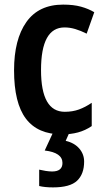

<svg xmlns="http://www.w3.org/2000/svg" viewBox="-20 -624 455 833"><path d="M249 -41Q144 -41 92.5 -109Q41 -177 41 -319Q41 -453 94.5 -528.5Q148 -604 254 -604Q299 -604 331.5 -595Q364 -586 389 -571L356 -478Q330 -491 306.5 -498Q283 -505 260 -505Q158 -505 158 -320Q158 -139 261 -139Q295 -139 322.5 -149Q350 -159 378 -178V-77Q350 -58 318.5 -49.5Q287 -41 249 -41ZM345 77Q345 131 314.5 160Q284 189 210 189Q174 189 150 183V112Q162 115 178 117.5Q194 120 206 120Q251 120 251 83Q251 38 174 29L211 -51H282L265 -13Q303 -4 324 20.5Q345 45 345 77Z"/></svg>

Font: Noto Sans Tamil UI Condensed SemiBold
Style: Regular
Weight: 600
Width: 3
Designer: Jelle Bosma - Monotype Design Team
Foundry: Monotype Imaging Inc.
Version: Version 2.004; ttfautohint (v1.8.4.7-5d5b)